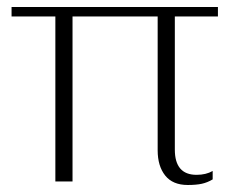

<svg xmlns="http://www.w3.org/2000/svg" viewBox="-20 -518 658 548"><path d="M430 -89V-471H187V0H138V-471H13V-498H602V-471H479V-91Q479 -19 541 -19Q568 -19 587 -30V-6Q572 3 556 6.5Q540 10 516 10Q473 10 451.5 -17Q430 -44 430 -89Z"/></svg>

Font: Trirong ExtraLight
Style: Regular
Weight: 275
Designer: Katatrad Team
Foundry: CadsonDemak
Version: Version 1.001